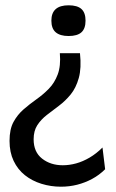

<svg xmlns="http://www.w3.org/2000/svg" viewBox="-20 -549 437 725"><path d="M282 -348Q288 -292 277.5 -254.5Q267 -217 247 -192.5Q227 -168 203 -150Q179 -132 157 -115Q135 -98 121 -76.5Q107 -55 107 -23Q107 25 139 50Q171 75 217 75Q242 75 267.5 68Q293 61 318.5 46Q344 31 367 8L377 90Q355 112 328 126.5Q301 141 271.5 148.5Q242 156 210 156Q172 156 136.5 145Q101 134 74 112.5Q47 91 31.5 58.5Q16 26 16 -17Q16 -61 31 -88.5Q46 -116 69 -136Q92 -156 117.5 -174Q143 -192 164.5 -214Q186 -236 198 -268Q210 -300 206 -348ZM239 -529Q272 -529 287.5 -515Q303 -501 303 -471Q303 -441 287.5 -427Q272 -413 239 -413Q207 -413 190.5 -427Q174 -441 174 -471Q174 -529 239 -529Z"/></svg>

Font: Bricolage Grotesque 24pt
Style: Regular
Weight: 400
Designer: Mathieu Triay
Foundry: Atelier Triay
Version: Version 1.001;gftools[0.9.33.dev8+g029e19f]